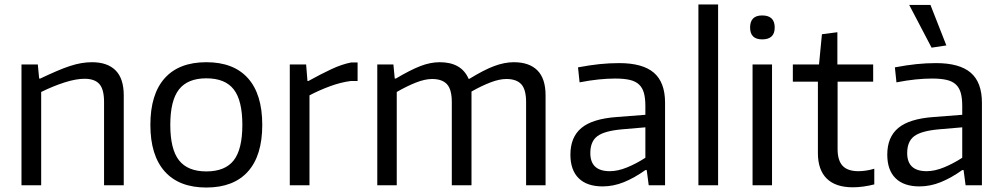

<svg xmlns="http://www.w3.org/2000/svg" viewBox="-20 -828 4479 858"><path d="M76 -540H149L155 -477H160Q200 -496 232.5 -510Q265 -524 292.5 -533Q320 -542 344 -546Q368 -550 391 -550Q460 -550 496.5 -513.5Q533 -477 533 -402V0H445V-373Q445 -429 424 -452.5Q403 -476 358 -476Q320 -476 269.5 -460Q219 -444 164 -417V0H76Z M902 -62Q986 -62 1024.5 -111.5Q1063 -161 1063 -270Q1063 -379 1024.5 -428.5Q986 -478 902 -478Q819 -478 780 -428.5Q741 -379 741 -270Q741 -161 780 -111.5Q819 -62 902 -62ZM652 -270Q652 -407 716 -478.5Q780 -550 902 -550Q1024 -550 1088 -478.5Q1152 -407 1152 -270Q1152 -133 1088 -61.5Q1024 10 902 10Q780 10 716 -62Q652 -134 652 -270Z M1275 -540H1348L1354 -466H1358Q1414 -497 1461 -519Q1508 -541 1550 -549H1578V-466H1547Q1502 -460 1454.5 -442.5Q1407 -425 1363 -402V0H1275Z M1666 -540H1738L1744 -477H1749Q1813 -515 1858 -532.5Q1903 -550 1945 -550Q2042 -550 2074 -476H2078Q2143 -516 2189 -533Q2235 -550 2276 -550Q2345 -550 2381.5 -513.5Q2418 -477 2418 -402V0H2331V-372Q2331 -428 2309.5 -451.5Q2288 -475 2243 -475Q2212 -475 2172.5 -460Q2133 -445 2087 -419V0H1999V-372Q1999 -428 1977.5 -451.5Q1956 -475 1911 -475Q1879 -475 1838.5 -459Q1798 -443 1753 -417V0H1666Z M2705 -63Q2741 -63 2782.5 -80Q2824 -97 2864 -123V-259L2759 -250Q2681 -243 2649.5 -219.5Q2618 -196 2618 -144Q2618 -63 2705 -63ZM2673 5Q2603 5 2566 -31.5Q2529 -68 2529 -137Q2529 -215 2578 -256Q2627 -297 2735 -305L2864 -315V-354Q2864 -389 2857.5 -412.5Q2851 -436 2835.5 -450.5Q2820 -465 2794 -471Q2768 -477 2729 -477Q2695 -477 2655.5 -473Q2616 -469 2570 -460L2563 -527Q2616 -537 2659.5 -541.5Q2703 -546 2747 -546Q2852 -546 2902 -503Q2952 -460 2952 -369V0H2879L2870 -68H2864Q2815 -33 2768 -14Q2721 5 2673 5Z M3101 -808H3189V0H3101Z M3343 -540H3430V0H3343ZM3386 -652Q3332 -652 3332 -705Q3332 -759 3386 -759Q3442 -759 3442 -705Q3442 -652 3386 -652Z M3791 9Q3714 9 3674.5 -30Q3635 -69 3635 -144V-463H3523V-540H3640L3653 -675L3722 -684V-540H3882V-463H3723V-162Q3723 -111 3745.5 -87Q3768 -63 3816 -63Q3831 -63 3849 -65.5Q3867 -68 3887 -74V-4Q3864 2 3839 5.5Q3814 9 3791 9Z M4143 -615 4043 -806H4138L4209 -625ZM4121 -63Q4157 -63 4198.5 -80Q4240 -97 4280 -123V-259L4175 -250Q4097 -243 4065.5 -219.5Q4034 -196 4034 -144Q4034 -63 4121 -63ZM4089 5Q4019 5 3982 -31.5Q3945 -68 3945 -137Q3945 -215 3994 -256Q4043 -297 4151 -305L4280 -315V-354Q4280 -389 4273.5 -412.5Q4267 -436 4251.5 -450.5Q4236 -465 4210 -471Q4184 -477 4145 -477Q4111 -477 4071.5 -473Q4032 -469 3986 -460L3979 -527Q4032 -537 4075.5 -541.5Q4119 -546 4163 -546Q4268 -546 4318 -503Q4368 -460 4368 -369V0H4295L4286 -68H4280Q4231 -33 4184 -14Q4137 5 4089 5Z"/></svg>

Font: EncodeSans
Style: Regular
Weight: 400
Designer: Pablo Impallari, Andres Torresi
Foundry: Pablo Impallari, Andres Torresi
Version: Version 1.000; ttfautohint (v1.4.1)